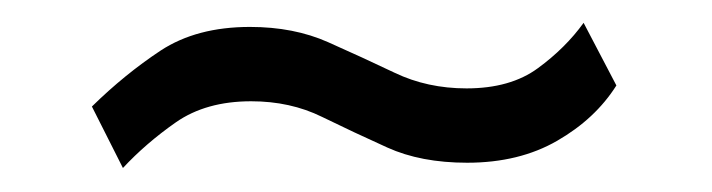

<svg xmlns="http://www.w3.org/2000/svg" viewBox="-20 -446 608 164"><path d="M506.5 -373Q488.5 -344.5 456 -325.8Q423.5 -307 379 -307Q339.5 -307 310.8 -320Q282 -333 255 -346.2Q228 -359.5 194.5 -359.5Q156 -359.5 130.2 -341.5Q104.5 -323.5 85 -302.5L58.5 -355Q86.5 -382.5 117.2 -402.8Q148 -423 193.5 -423Q231 -423 260.2 -410Q289.5 -397 317.2 -383.8Q345 -370.5 378.5 -370.5Q416 -370.5 439.5 -387.8Q463 -405 478.5 -426.5Z"/></svg>

Font: Public Sans
Style: Regular
Weight: 400
Designer: The Public Sans project authors (U.S. Web Design System). Libre Franklin designed by Pablo Impallari and Rodrigo Fuenzal
Version: Version 1.008; ttfautohint (v1.8.1) -l 8 -r 50 -G 200 -x 14 